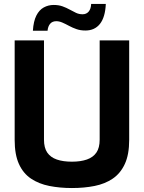

<svg xmlns="http://www.w3.org/2000/svg" viewBox="-20 -944 726 969"><path d="M343 5Q282 5 229 -5.5Q176 -16 136.5 -42.5Q97 -69 75.5 -116.5Q54 -164 54 -238V-740H202V-239Q202 -198 218.5 -174Q235 -150 266.5 -139Q298 -128 343 -128Q387 -128 418.5 -139Q450 -150 466.5 -174Q483 -198 483 -239V-740H632V-238Q632 -164 610 -116.5Q588 -69 549 -42.5Q510 -16 457.5 -5.5Q405 5 343 5ZM146 -789Q149 -837 163.5 -865.5Q178 -894 201 -906.5Q224 -919 251 -919Q276 -919 295.5 -912Q315 -905 332 -895.5Q349 -886 364 -879Q379 -872 397 -872Q416 -872 427.5 -885.5Q439 -899 440 -924H514Q511 -857 484.5 -823.5Q458 -790 411 -790Q386 -790 366 -797Q346 -804 328.5 -813.5Q311 -823 295 -830Q279 -837 264 -837Q244 -837 233 -824Q222 -811 220 -789Z"/></svg>

Font: Exo Thin
Style: Bold
Weight: 700
Version: Version 2.000